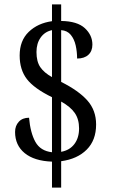

<svg xmlns="http://www.w3.org/2000/svg" viewBox="-20 -780 517 879"><path d="M218 -40Q137 -43 93 -79Q49 -115 49 -176Q49 -204 66 -222.5Q83 -241 113 -241Q119 -172 142 -130.5Q165 -89 218 -83V-335Q136 -375 103 -418Q70 -461 70 -526Q70 -594 111.5 -634Q153 -674 218 -683V-760H260V-684Q334 -683 368.5 -651Q403 -619 403 -576Q403 -546 384.5 -529Q366 -512 333 -512Q333 -543 326.5 -572Q320 -601 304 -620.5Q288 -640 260 -642V-405Q340 -365 380 -320Q420 -275 420 -210Q420 -138 377 -95Q334 -52 260 -42V79H218ZM218 -642Q185 -635 166 -608Q147 -581 147 -542Q147 -498 164.5 -472.5Q182 -447 218 -427ZM260 -85Q299 -92 320.5 -120.5Q342 -149 342 -192Q342 -234 322.5 -262.5Q303 -291 260 -315Z"/></svg>

Font: Noto Serif Georgian Condensed
Style: Regular
Weight: 400
Width: 3
Designer: Monotype Design Team, Akaki Razmadze
Foundry: Google LLC
Version: Version 2.003; ttfautohint (v1.8.4.7-5d5b)